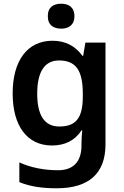

<svg xmlns="http://www.w3.org/2000/svg" viewBox="-20 -772 667 1032"><path d="M309 -752C269 -752 237 -735 237 -685C237 -636 269 -618 309 -618C347 -618 380 -636 380 -685C380 -735 347 -752 309 -752ZM262 -553C128 -553 48 -447 48 -270C48 -94 127 10 259 10C327 10 381 -15 418 -71H422C420 -54 418 -24 418 -4V10C418 97 374 143 292 143C217 143 146 129 84 101V207C143 231 207 240 285 240C459 240 547 159 547 4V-543H439L427 -472H423C384 -526 330 -553 262 -553ZM297 -447C386 -447 425 -396 425 -270V-251C425 -136 386 -92 299 -92C219 -92 180 -152 180 -269C180 -386 220 -447 297 -447Z"/></svg>

Font: Noto Sans Balinese SemiBold
Style: Regular
Weight: 600
Designer: Aditya Bayu, David Williams
Foundry: David Williams
Version: Version 2.005